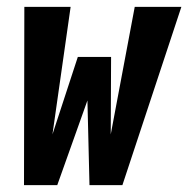

<svg xmlns="http://www.w3.org/2000/svg" viewBox="-20 -540 549 560"><path d="M50 0 51 -520H186L133 -148L207 -374H304L303 -148L373 -520H509L337 0H241L235 -247L147 0Z"/></svg>

Font: Iosevka SS04 Heavy Oblique
Style: Regular
Weight: 900
Italic angle: -9°
Monospace: yes
Designer: Belleve Invis
Foundry: Belleve Invis
Version: Version 19.0.0; ttfautohint (v1.8.4)